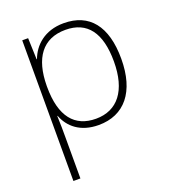

<svg xmlns="http://www.w3.org/2000/svg" viewBox="-140 -643 870 980"><g transform="rotate(-20 295.0 -153.0)"><path d="M318 -540C213 -540 152 -480 128 -414H126L122 -530H90V234H128V16C128 -23 128 -66 126 -106H128C152 -42 210 10 310 10C450 10 533 -90 533 -269C533 -447 457 -540 318 -540ZM315 -505C433 -505 493 -425 493 -269C493 -111 425 -25 308 -25C193 -25 128 -101 128 -263V-269C129 -419 191 -505 315 -505Z"/></g></svg>

Font: Noto Sans Telugu ExtraLight
Style: Regular
Weight: 200
Designer: Jelle Bosma - Monotype Design Team
Foundry: Monotype Imaging Inc.
Version: Version 2.005